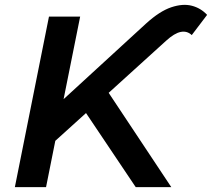

<svg xmlns="http://www.w3.org/2000/svg" viewBox="-20 -768 870 788"><path d="M41 0 181 -700H309L241 -361L579 -671Q635 -722 682.5 -738Q730 -754 767 -744.5Q804 -735 830 -707L767 -624Q748 -642 722 -637Q696 -632 662 -601L426 -387L683 0H537L333 -304L207 -190L169 0Z"/></svg>

Font: Montserrat SemiBold
Style: Italic
Weight: 600
Italic angle: -11.3°
Designer: Julieta Ulanovsky
Foundry: Julieta Ulanovsky
Version: Version 9.000; ttfautohint (v1.8.4.7-5d5b)